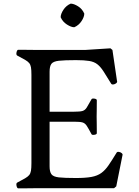

<svg xmlns="http://www.w3.org/2000/svg" viewBox="-20 -1035 765 1057"><path d="M181 1Q166 1 147.5 1.5Q129 2 81 2Q74 2 71 -12Q68 -26 75 -30Q102 -44 117.5 -53Q133 -62 140.5 -71Q148 -80 150.5 -95Q153 -110 153 -137V-623Q153 -650 150.5 -664.5Q148 -679 140.5 -688Q133 -697 117.5 -706Q102 -715 75 -729Q68 -733 71 -747Q74 -761 81 -761Q129 -761 147.5 -760.5Q166 -760 181 -760H448L588 -769L599 -760L624 -590Q627 -583 620 -577Q613 -571 603.5 -570Q594 -569 591 -576Q566 -617 549.5 -642.5Q533 -668 515.5 -681.5Q498 -695 471 -699.5Q444 -704 398 -704Q335 -704 304 -700.5Q273 -697 263 -683.5Q253 -670 253 -640V-420H387Q420 -420 434 -424Q448 -428 457.5 -443Q467 -458 484 -489Q487 -494 500 -492Q513 -490 513 -483Q513 -441 512.5 -424.5Q512 -408 512 -393Q512 -377 512.5 -360.5Q513 -344 513 -302Q513 -295 500 -293Q487 -291 484 -296Q467 -328 457.5 -342.5Q448 -357 434 -361Q420 -365 387 -365H253V-119Q253 -90 263 -76Q273 -62 304 -58.5Q335 -55 398 -55Q451 -55 483.5 -61Q516 -67 537.5 -82.5Q559 -98 577.5 -125Q596 -152 621 -193Q624 -200 633.5 -199Q643 -198 650 -192Q657 -186 654 -179L620 -9L608 1ZM389 -885Q372 -885 348.5 -900Q325 -915 314 -940Q314 -958 329 -981Q344 -1004 369 -1015Q386 -1015 409.5 -1000.5Q433 -986 444 -960Q444 -942 429 -919Q414 -896 389 -885Z"/></svg>

Font: Anvers
Style: Regular
Weight: 400
Designer: Ishtar van Looy
Version: Version 1.000